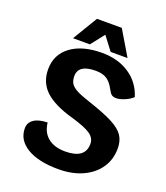

<svg xmlns="http://www.w3.org/2000/svg" viewBox="-159 -993 961 1112"><g transform="rotate(20 321.0 -437.5)"><path d="M69 -147Q69 -182 98.5 -202Q128 -222 182 -223Q188 -164 227.5 -132Q267 -100 334 -100Q457 -100 457 -191Q457 -227 423.5 -250Q390 -273 307 -297Q189 -330 134 -381.5Q79 -433 79 -514Q79 -605 149.5 -657.5Q220 -710 342 -710Q440 -710 510 -663.5Q580 -617 606 -534Q589 -517 559 -504Q529 -491 506 -491Q488 -491 478 -498.5Q468 -506 457 -527Q437 -566 411 -583Q385 -600 342 -600Q235 -600 235 -529Q235 -501 246 -483.5Q257 -466 284 -451.5Q311 -437 366 -419Q466 -386 519 -358.5Q572 -331 593.5 -299Q615 -267 615 -220Q615 -152 579.5 -100Q544 -48 480 -19Q416 10 332 10Q209 10 139 -32Q69 -74 69 -147ZM245 -885H398L489 -732H385L322 -815L257 -732H153Z"/></g></svg>

Font: Krub
Style: Bold
Weight: 700
Version: Version 1.000; ttfautohint (v1.6)